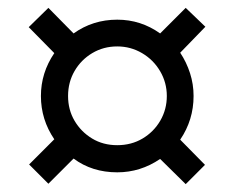

<svg xmlns="http://www.w3.org/2000/svg" viewBox="-20 -597 596 488"><path d="M84 -353Q84 -412 118 -462L53 -528L103 -577L167 -512Q216 -547 278 -547Q338 -547 387 -512L452 -577L502 -529L438 -463Q454 -439 463 -411Q472 -383 472 -353Q472 -292 438 -242L501 -178L452 -129L387 -193Q337 -159 278 -159Q214 -159 167 -194L103 -130L54 -179L118 -243Q84 -293 84 -353ZM153 -353Q153 -318 169.5 -290Q186 -262 214 -245Q242 -228 278 -228Q314 -228 342.5 -245Q371 -262 387.5 -290.5Q404 -319 404 -353Q404 -387 387 -416Q370 -445 341 -462Q312 -479 278 -479Q243 -479 214.5 -462Q186 -445 169.5 -416.5Q153 -388 153 -353Z"/></svg>

Font: Noto Sans Condensed Medium
Style: Regular
Weight: 500
Width: 3
Designer: Monotype Design Team
Foundry: Monotype Imaging Inc.
Version: Version 2.013; ttfautohint (v1.8.4.7-5d5b)